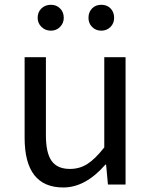

<svg xmlns="http://www.w3.org/2000/svg" viewBox="-20 -787 646 819"><path d="M250 12.7Q85 12.7 85 -199.2V-543H175.8V-210Q175.8 -134.8 200.2 -100.6Q224.6 -66.4 278.3 -66.4Q319.3 -66.4 352.5 -87.4Q385.7 -108.4 424.8 -158.2V-543H515.6V0H440.4L432.6 -85H429.7Q344.7 12.7 250 12.7ZM197.3 -656.2Q172.9 -656.2 156.7 -672.4Q140.6 -688.5 140.6 -710.9Q140.6 -735.4 156.7 -751Q172.9 -766.6 197.3 -766.6Q220.7 -766.6 236.3 -751Q252 -735.4 252 -710.9Q252 -688.5 236.3 -672.4Q220.7 -656.2 197.3 -656.2ZM357.4 -710.9Q357.4 -735.4 372.6 -751Q387.7 -766.6 412.1 -766.6Q436.5 -766.6 451.7 -751Q466.8 -735.4 466.8 -710.9Q466.8 -687.5 451.2 -671.9Q435.5 -656.2 412.1 -656.2Q388.7 -656.2 373 -671.9Q357.4 -687.5 357.4 -710.9Z"/></svg>

Font: Nasu
Style: Regular
Weight: 400
Designer: Ryoko NISHIZUKA (kana &amp; ideographs); Paul D. Hunt (Latin, Greek &amp; Cyrillic); Wenlong ZHANG (bopomofo); Sandoll C
Version: Version 2014.1215